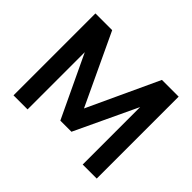

<svg xmlns="http://www.w3.org/2000/svg" viewBox="-150 -930 1160 1160"><g transform="rotate(45 430.5 -350.0)"><path d="M75 0V-700H218L432 -245L643 -700H786V0H666V-491L478 -92H383L195 -489V0Z"/></g></svg>

Font: DM Sans 9pt
Style: Semibold
Weight: 600
Designer: Colophon Foundry, Jonny Pinhorn
Foundry: Colophon Foundry
Version: Version 4.004;gftools[0.9.30]